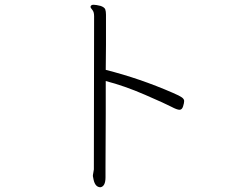

<svg xmlns="http://www.w3.org/2000/svg" viewBox="-20 -735 1040 808"><path d="M424 11Q424 49 403 53Q381 53 374 22Q372 10 371 7V2L375 -22L376 -667Q376 -685 368.5 -693.5Q361 -702 361 -706V-707Q363 -715 373.5 -715Q384 -715 404 -710Q420 -704 423 -695.5Q426 -687 426 -673V-546Q426 -504 425 -441Q568 -405 708 -344Q736 -332 745.5 -325Q755 -318 755 -310Q755 -302 750.5 -287.5Q746 -273 735.5 -273Q725 -273 701.5 -285.5Q678 -298 590.5 -336Q503 -374 425 -394V-256L424 -32Z"/></svg>

Font: LXGW WenKai Lite Light
Style: Regular
Weight: 300
Designer: LXGW / Fontworks Inc.
Foundry: LXGW / Fontworks Inc.
Version: Version 1.511; March 25, 2025